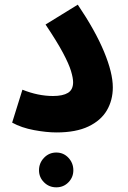

<svg xmlns="http://www.w3.org/2000/svg" viewBox="-20 -561 546 822"><path d="M32 -36 76 -177Q143 -150 207 -150Q249 -150 271 -163.5Q293 -177 293 -209Q293 -227 284 -257Q275 -287 249.5 -335Q224 -383 175 -456L313 -541Q388 -430 425.5 -339.5Q463 -249 463 -187Q463 -132 437.5 -88.5Q412 -45 358.5 -19.5Q305 6 222 6Q179 6 125.5 -4Q72 -14 32 -36ZM221 241Q190 241 168.5 219.5Q147 198 147 168Q147 137 168.5 114.5Q190 92 221 92Q252 92 273 114.5Q294 137 294 168Q294 198 273 219.5Q252 241 221 241Z"/></svg>

Font: Noto Sans Arabic SemCond ExtBd
Style: Regular
Weight: 800
Width: 4
Designer: Monotype Design Team, Nadine Chahine, Nizar Qandah and Khaled Hosny
Foundry: Monotype Imaging Inc.
Version: Version 2.012; ttfautohint (v1.8.4.7-5d5b)